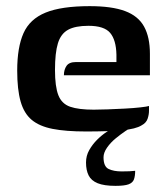

<svg xmlns="http://www.w3.org/2000/svg" viewBox="-20 -422 537 625"><path d="M260 6Q194 6 151 -2.5Q108 -11 83 -32Q58 -53 47 -92Q36 -131 36 -192Q36 -268 56.5 -314Q77 -360 128.5 -381Q180 -402 272 -402Q344 -402 387 -386Q430 -370 449 -335.5Q468 -301 468 -247V-177H188Q188 -195 196.5 -207.5Q205 -220 227 -220H359V-244Q358 -292 338.5 -315Q319 -338 268 -338Q225 -338 201.5 -325Q178 -312 168.5 -281Q159 -250 159 -194Q159 -140 170 -112Q181 -84 208.5 -74.5Q236 -65 285 -65Q303 -65 330.5 -66Q358 -67 386.5 -68.5Q415 -70 437 -72.5Q459 -75 465 -77V-61Q465 -49 460.5 -35.5Q456 -22 441 -14Q422 -2 377.5 2Q333 6 260 6ZM356 183Q319 183 298 174.5Q277 166 268.5 149Q260 132 260 107Q260 85 270.5 66.5Q281 48 296 33Q311 18 327 7.5Q343 -3 354 -9H412Q404 -6 388.5 4.5Q373 15 356.5 28.5Q340 42 328.5 58.5Q317 75 317 90Q317 120 333.5 128Q350 136 376 136Q393 136 401.5 135.5Q410 135 414 134.5Q418 134 420 134Q420 151 416 162Q412 173 398.5 178Q385 183 356 183Z"/></svg>

Font: Genos SemiBold
Style: Regular
Weight: 600
Designer: Robert E. Leuschke
Foundry: Robert E. Leuschke
Version: Version 1.010